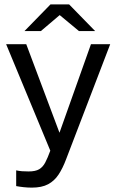

<svg xmlns="http://www.w3.org/2000/svg" viewBox="-20 -696 535 878"><path d="M210 -7 8 -494H100L252 -89L396 -494H484L282 33Q267 73 248 102Q229 131 200 146.5Q171 162 126 162Q107 162 88.5 160Q70 158 54 155V83Q67 86 81 87Q95 88 111 88Q142 88 159 78Q176 68 187 47Q198 26 210 -7ZM341 -554 253 -627 167 -554H92L211 -676H296L415 -554Z"/></svg>

Font: Blinker
Style: Regular
Weight: 400
Designer: Juergen Huber
Foundry: supertype
Version: 1.017